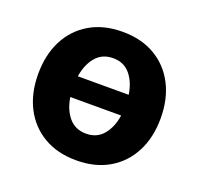

<svg xmlns="http://www.w3.org/2000/svg" viewBox="-103 -667 822 791"><g transform="rotate(20 307.5 -271.5)"><path d="M306.8 10.7Q224.1 10.7 163.9 -24.7Q103.7 -60 71 -123.4Q38.4 -186.8 38.4 -270.6Q38.4 -355.1 71 -418.5Q103.7 -481.9 163.9 -517.2Q224.1 -552.6 306.8 -552.6Q389.6 -552.6 449.8 -517.2Q509.9 -481.9 542.6 -418.5Q575.3 -355.1 575.3 -270.6Q575.3 -186.8 542.6 -123.4Q509.9 -60 449.8 -24.7Q389.6 10.7 306.8 10.7ZM195.3 -317.1H418.3Q410.2 -370.7 382.3 -403.9Q354.4 -437.1 307.5 -437.1Q259.9 -437.1 231.7 -403.9Q203.5 -370.7 195.3 -317.1ZM307.5 -106.5Q354.4 -106.5 382.3 -139.7Q410.2 -172.9 418.3 -226.2H195.3Q203.5 -172.9 231.7 -139.7Q259.9 -106.5 307.5 -106.5Z"/></g></svg>

Font: Inter UI
Style: Bold
Weight: 700
Designer: Rasmus Andersson
Foundry: rsms
Version: 3.2;8d6f07862